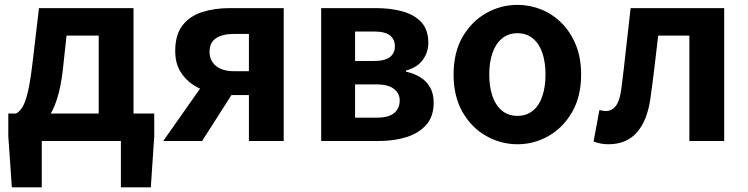

<svg xmlns="http://www.w3.org/2000/svg" viewBox="-20 -594 3151 809"><path d="M156 0V195.2H29.9L15 -20V-115.7H629.9V-20L615.5 195.2H489.4V0ZM396 -43.2V-444.1H260.4L244.6 -298.5Q236.3 -226 219.8 -175.5Q203.2 -125.1 179.8 -93.8Q156.4 -62.5 127.2 -47.7Q98 -32.8 64.1 -30.5L48 -115.7Q62.7 -123.9 74.4 -142.5Q86.2 -161 97 -204.9Q107.7 -248.9 117.2 -330.9L144.3 -559.8H542.5V-43.2Z M1028.8 0V-193.3H955.4Q914.1 -193.3 871.9 -203.4Q829.7 -213.4 795.1 -235.7Q760.6 -258 739.4 -293.4Q718.3 -328.8 718.3 -379.5Q718.3 -447.1 748.8 -486.7Q779.2 -526.3 831.4 -543Q883.6 -559.8 947.6 -559.8H1175.4V0ZM967.4 -294H1028.8V-451.1H967.4Q916.7 -451.1 889.8 -432.6Q862.9 -414.1 862.9 -375.6Q862.9 -338.7 889.8 -316.3Q916.7 -294 967.4 -294ZM667.9 0 857.8 -270.2 978.5 -229.9 831.6 0Z M1333.3 0V-559.8H1564.3Q1626.7 -559.8 1676.6 -545.8Q1726.5 -531.8 1755.7 -500.1Q1784.8 -468.5 1784.8 -413.4Q1784.8 -374.9 1762.1 -342.5Q1739.3 -310.2 1690.8 -296.8V-292Q1725.1 -284.5 1751.2 -268.3Q1777.4 -252.1 1792.3 -225.8Q1807.3 -199.4 1807.3 -160.9Q1807.3 -103.7 1776.3 -68.3Q1745.2 -33 1693.4 -16.5Q1641.6 0 1577.3 0ZM1476.1 -336.9H1553.1Q1601.9 -336.9 1622.9 -353.5Q1643.9 -370.1 1643.9 -398.1Q1643.9 -428.2 1623.2 -444.7Q1602.5 -461.2 1555.3 -461.2H1476.1ZM1476.1 -98.3H1567.9Q1618.5 -98.3 1641.4 -118.3Q1664.2 -138.2 1664.2 -170.5Q1664.2 -200.1 1640.3 -219.2Q1616.4 -238.4 1565.1 -238.4H1476.1Z M2160.3 13.8Q2090.3 13.8 2028.6 -21.1Q1966.9 -55.9 1929 -121.7Q1891.2 -187.5 1891.2 -279.9Q1891.2 -372.8 1929 -438.4Q1966.9 -503.9 2028.6 -538.7Q2090.3 -573.5 2160.3 -573.5Q2212.7 -573.5 2261.1 -553.9Q2309.4 -534.2 2347 -496.4Q2384.6 -458.5 2406.6 -404.2Q2428.6 -349.8 2428.6 -279.9Q2428.6 -187.5 2390.6 -121.7Q2352.7 -55.9 2291.5 -21.1Q2230.3 13.8 2160.3 13.8ZM2160.3 -105.8Q2198.3 -105.8 2224.9 -127.3Q2251.5 -148.9 2265 -188.2Q2278.5 -227.4 2278.5 -279.9Q2278.5 -332.7 2265 -371.7Q2251.5 -410.7 2224.9 -432.3Q2198.3 -454 2160.3 -454Q2122.2 -454 2095.7 -432.3Q2069.1 -410.7 2055.3 -371.7Q2041.5 -332.7 2041.5 -279.9Q2041.5 -227.4 2055.3 -188.2Q2069.1 -148.9 2095.7 -127.3Q2122.2 -105.8 2160.3 -105.8Z M2543.5 13.8Q2525.3 13.8 2510.6 10.7Q2496 7.7 2481 2.3L2505.6 -130.2Q2512.1 -129.2 2518.7 -127.7Q2525.3 -126.2 2533 -126.2Q2558.2 -126.2 2574.8 -147.7Q2591.4 -169.2 2597.9 -218.9Q2608.9 -303.9 2617.9 -389.5Q2627 -475 2637.2 -559.8H3031.4V0H2884.7V-444.1H2753.3Q2745.7 -377.8 2737.7 -311.5Q2729.8 -245.1 2720.4 -178.6Q2707.2 -85.4 2663.4 -35.8Q2619.5 13.8 2543.5 13.8Z"/></svg>

Font: Noto Sans TC
Style: Regular
Weight: 100
Designer: Ryoko NISHIZUKA 西塚涼子 (kana, bopomofo & ideographs); Paul D. Hunt (Latin, Greek & Cyrillic); Sandoll Communications 산돌커뮤니
Foundry: Adobe
Version: Version 2.004;hotconv 1.0.118;makeotfexe 2.5.65603